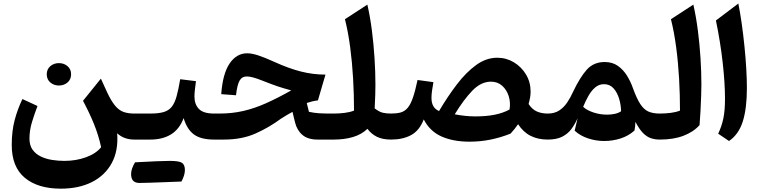

<svg xmlns="http://www.w3.org/2000/svg" viewBox="-20 -812 4441 1117"><path d="M566.9 -354.5 606 -269Q629.9 -219.7 652.1 -194.3Q674.3 -168.9 700.4 -160.2Q726.6 -151.4 761.2 -151.4H761.7V0H761.2Q701.2 0 661.6 -36.6Q669.4 64 630.4 136.2Q591.3 208.5 514.9 247.1Q438.5 285.6 334 285.6Q200.2 285.6 124.3 222.4Q48.3 159.2 48.3 31.2Q48.3 -49.3 65.2 -113Q82 -176.8 110.4 -235.8L198.2 -195.3Q181.6 -152.3 166.5 -103.3Q151.4 -54.2 151.4 -5.4Q151.4 33.7 169.4 58.8Q187.5 84 217.3 98.4Q247.1 112.8 283 118.4Q318.8 124 354.5 124Q421.9 124 480 103Q538.1 82 568.4 44.4Q553.2 -24.9 527.3 -89.1Q501.5 -153.3 462.9 -225.6ZM252 -379.9Q252 -409.2 272.7 -427Q293.5 -444.8 322.8 -444.8Q352.5 -444.8 373 -427Q393.6 -409.2 393.6 -379.9Q393.6 -350.1 373 -332.3Q352.5 -314.5 322.8 -314.5Q293.5 -314.5 272.7 -332.3Q252 -350.1 252 -379.9Z M791 252.4Q742.2 252.4 742.7 199.7Q742.7 170.9 765.6 132.3Q915 124 969 124Q1022.9 124 1039.3 135.7Q1055.7 147.5 1055.7 177Q1055.7 206.5 1035.6 244.1Q991.2 246.1 940.2 247.8Q889.2 249.5 850.8 251Q812.5 252.4 791 252.4ZM761.7 0Q752.4 0 747.6 -8.1Q742.7 -16.1 742.7 -36.1V-115.7Q742.7 -135.7 747.6 -143.6Q752.4 -151.4 761.7 -151.4H855Q902.8 -151.4 932.4 -160.2Q961.9 -168.9 979.2 -190.9Q996.6 -212.9 1007.3 -251.7Q1018.1 -290.5 1028.3 -351.1L1120.1 -339.8Q1116.7 -314.5 1114 -291.7Q1111.3 -269 1111.3 -250Q1111.3 -205.1 1137.2 -178.2Q1163.1 -151.4 1225.1 -151.4H1225.6V0H1225.1Q1149.4 0 1108.6 -29.5Q1067.9 -59.1 1048.3 -125Q1023.9 -60.1 974.6 -30Q925.3 0 855 0Z M1418 -502Q1445.3 -502 1483.2 -489.5Q1521 -477.1 1576.7 -451.7Q1659.2 -414.1 1730.2 -396Q1801.3 -377.9 1873.5 -377.9L1829.6 -228Q1797.4 -224.1 1764.6 -212.9L1777.3 -161.6Q1804.7 -155.3 1833.7 -153.3Q1862.8 -151.4 1898.4 -151.4H1922.4V0H1827.6Q1771 0 1739.3 -27.1Q1707.5 -54.2 1696.3 -100.6L1681.6 -161.1Q1666 -152.8 1648.9 -142.8Q1631.8 -132.8 1614.7 -121.6Q1545.4 -70.3 1466.3 -35.2Q1387.2 0 1282.7 0H1225.6Q1216.3 0 1211.4 -8.1Q1206.5 -16.1 1206.5 -36.1V-115.7Q1206.5 -135.7 1211.4 -143.6Q1216.3 -151.4 1225.6 -151.4H1257.3Q1330.1 -151.4 1395 -166.3Q1460 -181.2 1527.3 -211.2Q1594.7 -241.2 1674.3 -286.1Q1629.9 -297.9 1593.5 -310.3Q1557.1 -322.8 1509.3 -341.8Q1473.6 -356 1452.1 -361.6Q1430.7 -367.2 1416 -367.2Q1387.7 -367.2 1373.8 -343Q1359.9 -318.8 1353 -257.8L1267.1 -264.2Q1275.4 -382.8 1315.7 -442.4Q1356 -502 1418 -502Z M2117.2 -785.2Q2133.3 -714.8 2143.6 -635Q2153.8 -555.2 2158.9 -474.1Q2164.1 -393.1 2164.1 -318.8Q2164.1 -298.3 2163.1 -260.3Q2162.1 -222.2 2159.7 -181.6Q2186.5 -160.6 2207.8 -156Q2229 -151.4 2254.9 -151.4H2255.4V0H2254.9Q2206.1 0 2173.1 -16.1Q2140.1 -32.2 2117.7 -62.5Q2083 -29.3 2033 -14.6Q1982.9 0 1922.4 0Q1913.1 0 1908.2 -8.1Q1903.3 -16.1 1903.3 -36.1V-115.7Q1903.3 -135.7 1908.2 -143.6Q1913.1 -151.4 1922.4 -151.4Q1954.1 -151.4 1985.1 -155.3Q2016.1 -159.2 2039.6 -168.5Q2039.6 -261.7 2034.2 -356Q2028.8 -450.2 2017.1 -538.3Q2005.4 -626.5 1986.8 -700.2Z M2873 -476.1Q2925.3 -476.1 2969.2 -449.7Q3013.2 -423.3 3040 -378.9Q3066.9 -334.5 3066.9 -279.3Q3066.9 -261.2 3063.7 -243.4Q3060.5 -225.6 3055.2 -207Q3075.7 -175.8 3103 -163.6Q3130.4 -151.4 3166 -151.4H3166.5V0H3166Q3110.4 0 3067.4 -21.5Q3024.4 -43 2994.1 -89.4Q2975.1 -61.5 2950.2 -34.7Q2894 -12.2 2834.7 0Q2775.4 12.2 2711.4 12.2Q2617.2 12.2 2549.1 -17.8Q2481 -47.9 2445.3 -117.2Q2419.9 -52.2 2371.8 -26.1Q2323.7 0 2255.4 0Q2246.1 0 2241.2 -8.1Q2236.3 -16.1 2236.3 -36.1V-115.7Q2236.3 -135.7 2241.2 -143.6Q2246.1 -151.4 2255.4 -151.4Q2288.1 -151.4 2311 -157.7Q2334 -164.1 2351.1 -183.8Q2368.2 -203.6 2381.8 -242.7Q2395.5 -281.7 2409.2 -346.7L2501.5 -334Q2496.6 -307.6 2493.4 -284.2Q2490.2 -260.7 2490.2 -242.2Q2490.2 -184.6 2534.2 -166Q2584.5 -251 2638.2 -321.3Q2691.9 -391.6 2750.2 -433.8Q2808.6 -476.1 2873 -476.1ZM2836.4 -336.9Q2778.3 -336.9 2727.5 -284.2Q2676.8 -231.4 2625.5 -147Q2652.8 -141.6 2684.1 -138.2Q2715.3 -134.8 2744.6 -134.8Q2808.1 -134.8 2856.7 -144.3Q2905.3 -153.8 2944.3 -174.8Q2951.2 -215.8 2939.5 -252.9Q2927.7 -290 2901.1 -313.5Q2874.5 -336.9 2836.4 -336.9Z M3498 -451.2Q3542.5 -451.2 3574 -429.2Q3605.5 -407.2 3627 -372.8Q3648.4 -338.4 3661.6 -300.8Q3683.6 -239.7 3704.6 -207.3Q3725.6 -174.8 3752.2 -163.1Q3778.8 -151.4 3818.4 -151.4H3818.8V0H3818.4Q3790 0 3766.4 -8.1Q3742.7 -16.1 3720.9 -38.1Q3699.2 -60.1 3676.8 -103Q3676.3 -90.3 3675 -78.1Q3673.8 -65.9 3671.4 -52.7Q3636.2 -21 3589.8 -6.3Q3543.5 8.3 3495.6 8.3Q3447.3 8.3 3401.4 -6.8Q3355.5 -22 3323.2 -51.8L3340.3 -124Q3324.7 -88.9 3303.7 -60.8Q3282.7 -32.7 3250 -16.4Q3217.3 0 3166.5 0Q3157.2 0 3152.3 -8.1Q3147.5 -16.1 3147.5 -36.1V-115.7Q3147.5 -135.7 3152.3 -143.6Q3157.2 -151.4 3166.5 -151.4Q3206.1 -151.4 3233.2 -169.2Q3260.3 -187 3279.5 -215.6Q3298.8 -244.1 3313.5 -276.9Q3354 -362.3 3393.8 -406.7Q3433.6 -451.2 3498 -451.2ZM3493.7 -322.3Q3464.4 -322.3 3441.9 -302.7Q3419.4 -283.2 3402.6 -252.9Q3385.7 -222.7 3372.6 -190.4Q3394.5 -170.4 3432.6 -157.7Q3470.7 -145 3512.2 -145Q3534.7 -145 3555.7 -149.4Q3576.7 -153.8 3593.3 -164.6Q3592.8 -200.7 3582 -237.1Q3571.3 -273.4 3549.6 -297.9Q3527.8 -322.3 3493.7 -322.3Z M4013.7 -785.2Q4029.8 -714.4 4040 -634.5Q4050.3 -554.7 4055.4 -473.9Q4060.5 -393.1 4060.5 -318.8Q4060.5 -294.4 4059.1 -253.4Q4057.6 -212.4 4055.4 -167.2Q4053.2 -122.1 4049.8 -84Q4013.7 -43.9 3955.8 -22Q3897.9 0 3818.8 0Q3809.6 0 3804.7 -8.1Q3799.8 -16.1 3799.8 -36.1V-115.7Q3799.8 -135.7 3804.7 -143.6Q3809.6 -151.4 3818.8 -151.4Q3850.6 -151.4 3881.6 -155.3Q3912.6 -159.2 3936 -168.5Q3936 -261.7 3930.7 -356Q3925.3 -450.2 3913.6 -538.3Q3901.9 -626.5 3883.3 -700.2Z M4275.4 -791.5Q4286.1 -738.3 4295.2 -674.1Q4304.2 -609.9 4311 -543Q4317.9 -476.1 4321.5 -413.3Q4325.2 -350.6 4325.2 -299.8Q4325.2 -181.6 4301.5 -106Q4277.8 -30.3 4221.2 8.3L4158.2 -34.2Q4178.2 -76.2 4188 -121.6Q4197.8 -167 4197.8 -238.3Q4197.8 -329.1 4184.3 -448.5Q4170.9 -567.9 4145 -692.9Z"/></svg>

Font: Pinar DS4-SemiBold
Style: Regular
Weight: 600
Designer: Amin Abedi
Version: Version 2.000